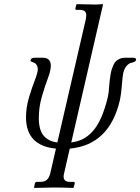

<svg xmlns="http://www.w3.org/2000/svg" viewBox="-20 -710 679 930"><path d="M226.1 -391.1Q226.1 -368.7 211.7 -330.3Q197.3 -292 182.6 -241.5Q168 -190.9 168 -138.2Q168 -80.6 191.2 -53Q214.4 -25.4 257.8 -20L396 -618.2Q397.9 -631.8 397.9 -637.2Q397.9 -662.1 367.2 -662.1H351.1Q343.8 -662.1 345.2 -669.9L350.1 -688L352.1 -689.9Q411.6 -688 443.8 -688L478 -689.9L479 -688L325.2 -20Q356.4 -23.9 381.6 -36.6Q406.7 -49.3 429.4 -74.5Q452.1 -99.6 470.5 -141.4Q488.8 -183.1 502.9 -242.2Q507.3 -263.2 508.8 -293Q510.7 -312 511.5 -320.6Q512.2 -329.1 515.1 -346.7Q518.1 -364.3 521 -373.3Q523.9 -382.3 529.5 -395.3Q535.2 -408.2 542.2 -414.3Q549.3 -420.4 559.8 -425.3Q570.3 -430.2 583 -430.2H624Q639.2 -430.2 639.2 -421.9Q639.2 -414.6 631.6 -410.9Q624 -407.2 614.3 -405.3Q604.5 -403.3 593.5 -391.1Q582.5 -378.9 577.1 -356.9Q573.7 -341.8 570.3 -297.4Q566.9 -252.9 561 -226.1Q510.7 -7.8 317.9 9.8L291 127Q288.1 137.2 288.1 145Q288.1 170.9 318.8 170.9H335.9Q343.3 170.9 341.8 179.2L336.9 198.2L335 200.2Q274.4 198.2 240.2 198.2L146 200.2L145 198.2L148.9 179.2Q150.4 170.9 158.2 170.9H174.8Q196.8 170.9 207.8 160.2Q218.8 149.4 224.1 127L251 9.8Q106 -3.9 106 -142.1Q106 -189.5 120.4 -237.8Q134.8 -286.1 148.9 -322Q163.1 -357.9 163.1 -375Q163.1 -386.2 158.2 -394Q153.3 -401.9 149.4 -404.1Q145.5 -406.2 138.2 -409.2Q134.3 -410.2 132.1 -411.1Q129.9 -412.1 128.4 -413.8Q127 -415.5 127.9 -418Q129.9 -430.2 147.9 -430.2H188Q226.1 -430.2 226.1 -391.1Z"/></svg>

Font: Common Serif News
Style: Italic
Weight: 450
Italic angle: -12°
Designer: Philipp H. Poll, Khaled Hosny
Foundry: Stefan Peev, Context Ltd.
Version: Version 1.026